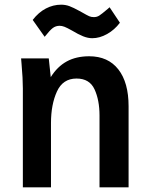

<svg xmlns="http://www.w3.org/2000/svg" viewBox="-20 -799 640 819"><path d="M72 -525.5 70 -550H188L196.5 -470Q224.5 -515 264.8 -537Q305 -559 360.5 -559Q441 -559 484.8 -503Q528.5 -447 528.5 -346V0H404.5V-306Q404.5 -372 383.2 -418Q362 -464 306.5 -464Q248 -464 222.8 -408.5Q197.5 -353 197.5 -274V0H77.5V-422Q77.5 -464 72 -525.5ZM286.5 -669Q266 -680.5 255 -684.8Q244 -689 234.5 -689Q218 -689 205.2 -679.5Q192.5 -670 170.5 -642L119.5 -714Q144.5 -746.5 175.8 -762.8Q207 -779 240.5 -779Q259.5 -779 276.2 -772.8Q293 -766.5 318.5 -752.5L328.5 -747Q352 -733.5 360.5 -729.8Q369 -726 380.5 -726Q393 -726 403 -732.2Q413 -738.5 439 -760.5L447.5 -768L491.5 -702Q468.5 -671.5 436.8 -653.8Q405 -636 373.5 -636Q355 -636 334.5 -644.2Q314 -652.5 286.5 -669Z"/></svg>

Font: JuliaMono
Style: Bold
Weight: 700
Monospace: yes
Designer: cormullion
Foundry: corm
Version: Version 0.055; ttfautohint (v1.8.4)